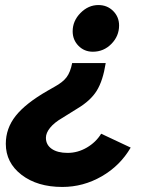

<svg xmlns="http://www.w3.org/2000/svg" viewBox="-20 -731 563 761"><path d="M168 -371 196 -387Q229 -405 244 -425Q259 -445 266 -481H399Q388 -411 363.5 -371.5Q339 -332 287 -301L226 -263Q195 -245 178.5 -224.5Q162 -204 162 -185Q162 -157 185 -141Q208 -125 248 -125Q288 -125 324 -146Q360 -167 381 -201L498 -146Q456 -74 383 -32Q310 10 227 10Q128 10 65.5 -38Q3 -86 3 -161Q3 -222 42 -271.5Q81 -321 168 -371ZM348 -526Q314 -526 291 -549.5Q268 -573 268 -607Q268 -648 299 -679.5Q330 -711 370 -711Q405 -711 428.5 -687.5Q452 -664 452 -630Q452 -588 421.5 -557Q391 -526 348 -526Z"/></svg>

Font: Red Hat Display Black
Style: Italic
Weight: 900
Italic angle: -12°
Designer: Pentagram / MCKL
Foundry: Pentagram / MCKL
Version: Version 1.003; Red Hat Display Black Italic